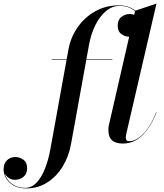

<svg xmlns="http://www.w3.org/2000/svg" viewBox="-229 -790 912 1070"><path d="M59 -460H142.6L152 -512Q164.5 -582 203.9 -638.2Q243.2 -694.4 302.1 -727.2Q361 -760 432 -760Q464.1 -760 487.1 -751.8Q510 -743.6 525.1 -730.4L643 -770L474 -41Q473.2 -36.5 472.6 -31.6Q472 -26.8 472 -23Q472 -14.8 476.1 -8.9Q480.2 -3 490 -3Q519.5 -3 547.9 -24.7Q576.4 -46.4 600.4 -82.9Q624.5 -119.5 641 -164L643 -163Q614.5 -88 567.4 -39Q520.2 10 455 10Q415.2 10 395.1 -8.2Q375 -26.5 375 -67Q375 -77 377 -89L490.8 -585Q468 -585.6 447.5 -600.2Q427 -614.8 427 -647Q427 -680 447.9 -696Q468.8 -712 495 -712Q507.1 -712 518.8 -707.1L523.4 -727.1Q509.8 -740 488.6 -748.5Q467.4 -757 437 -757Q396 -757 361.5 -728.2Q327 -699.4 302.5 -650.2Q278 -601 267 -540L252.5 -460H397V-457H252L167 12Q154.5 82 120.1 138.2Q85.8 194.4 33.9 227.2Q-18 260 -83 260Q-126.5 260 -154.4 243.3Q-182.2 226.6 -195.6 202.3Q-209 178 -209 155Q-209 121.2 -190 103.1Q-171 85 -144 85Q-120.8 85 -99.4 99.5Q-78 114 -78 147Q-78 180 -98.9 196Q-119.8 212 -146 212Q-164.8 212 -180.4 201.5Q-196 191 -202 176Q-199 193.5 -185.1 212.3Q-171.2 231.1 -146.9 244.1Q-122.5 257 -88 257Q-53 257 -25.5 228.2Q2 199.4 21.5 150.2Q41 101 52 40L142 -457H59Z"/></svg>

Font: Bodoni* 72 Medium
Style: Italic
Weight: 500
Italic angle: -13°
Version: Version 1.002; ttfautohint (v0.97) -l 8 -r 50 -G 200 -x 14 -